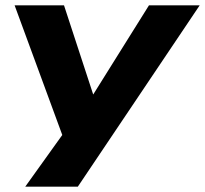

<svg xmlns="http://www.w3.org/2000/svg" viewBox="-20 -523 772 723"><path d="M75 180 224 -28 235 41 35 -503H221L332 -164H329L541 -503H732L273 180Z"/></svg>

Font: Nunito Sans 7pt Expanded ExtraBold
Style: Italic
Weight: 800
Width: 7
Italic angle: -9°
Designer: Vernon Adams
Foundry: Vernon Adams
Version: Version 3.101;gftools[0.9.27]